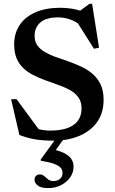

<svg xmlns="http://www.w3.org/2000/svg" viewBox="-20 -728 606 1010"><path d="M464 -646.5 388 -661.5 450.5 -708H464.5L501 -477L474.5 -471.5L373.5 -631L403.5 -595.5Q376 -616.5 346.8 -626.5Q317.5 -636.5 285.5 -636.5Q223 -636.5 192.5 -610Q162 -583.5 162 -540Q162 -510 176.2 -489.8Q190.5 -469.5 215 -455Q239.5 -440.5 270.5 -429.2Q301.5 -418 335.5 -406.5Q369.5 -394.5 403 -379.5Q436.5 -364.5 464 -342Q491.5 -319.5 508.2 -285.8Q525 -252 525 -203.5Q525 -133.5 490.5 -85.5Q456 -37.5 396.2 -12.8Q336.5 12 261 12Q209 12 167.8 5.5Q126.5 -1 82 -18L38.5 -206H67.5L206 -17.5L104.5 -82Q144.5 -60.5 176.2 -50.8Q208 -41 243.5 -41Q298.5 -41 335.2 -54.5Q372 -68 390.5 -94Q409 -120 409 -158Q409 -193.5 391.5 -217Q374 -240.5 345.5 -255.8Q317 -271 283 -282.5Q249 -294 216.5 -306.5Q184 -318.5 154.5 -333.5Q125 -348.5 102.5 -369.8Q80 -391 67.2 -421.5Q54.5 -452 54.5 -495Q54.5 -553.5 83.8 -596.8Q113 -640 167.2 -663.5Q221.5 -687 295 -687Q342 -687 382 -677.5Q422 -668 464 -646.5ZM233 261.5Q196 261.5 178.8 248Q161.5 234.5 161.5 217.5Q161.5 205.5 169 197.5Q176.5 189.5 189.5 189.5Q203 189.5 212.5 198Q222 206.5 233 215.5Q244 224.5 261 224.5Q282 224.5 295.5 213Q309 201.5 309 181.5Q309 166.5 299.5 155Q290 143.5 265.2 134.2Q240.5 125 194.5 117.5V110.5L292.5 -24H334L240.5 108L243 54.5Q292 64 319 78.2Q346 92.5 356.5 110.2Q367 128 367 148.5Q367 179.5 349.2 205Q331.5 230.5 301 246Q270.5 261.5 233 261.5Z"/></svg>

Font: Newsreader 24pt SemiBold
Style: Regular
Weight: 600
Designer: Hugues Gentile
Foundry: Production Type
Version: Version 1.003